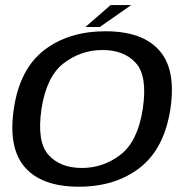

<svg xmlns="http://www.w3.org/2000/svg" viewBox="-20 -718 738 743"><path d="M285 4.5Q427 4.5 521.5 -69.2Q616 -143 639.5 -297Q662 -449.5 596.2 -523.2Q530.5 -597 388.5 -597Q246 -597 151.2 -524.2Q56.5 -451.5 33.5 -297Q11 -145 76.8 -70.2Q142.5 4.5 285 4.5ZM296.5 -68Q213 -68 167.5 -118.8Q122 -169.5 140.5 -296.5Q160 -422.5 226.8 -473.5Q293.5 -524.5 377 -524.5Q460 -524.5 505.8 -474Q551.5 -423.5 532.5 -296.5Q513 -170.5 446.2 -119.2Q379.5 -68 296.5 -68ZM310.5 -613.5H366L488 -698.5H408Z"/></svg>

Font: Anybody SemiExpanded
Style: Italic
Weight: 400
Width: 6
Italic angle: -10°
Version: Version 1.113;gftools[0.9.25]